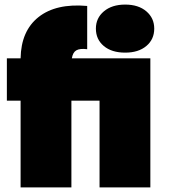

<svg xmlns="http://www.w3.org/2000/svg" viewBox="-20 -819 752 839"><path d="M70 0V-379H10V-564H70Q72 -684 148.5 -744.5Q225 -805 361 -793V-604Q329 -608 313.5 -599Q298 -590 294 -564H637V0H415V-379H292V0ZM527 -589Q468 -589 433.5 -618Q399 -647 399 -694Q399 -740 434 -769.5Q469 -799 527 -799Q585 -799 619.5 -769.5Q654 -740 654 -694Q654 -647 619.5 -618Q585 -589 527 -589Z"/></svg>

Font: Poppins Black
Style: Regular
Weight: 900
Designer: Ninad Kale (Devanagari), Jonny Pinhorn (Latin)
Foundry: Indian Type Foundry
Version: Version 3.200;PS 1.000;hotconv 16.6.54;makeotf.lib2.5.65590